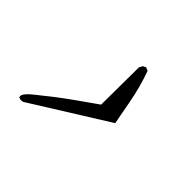

<svg xmlns="http://www.w3.org/2000/svg" viewBox="-81 -410 491 491"><g transform="rotate(45 164.5 -164.0)"><path d="M248 -150 43 -22 36 -21Q34 -21 28 -23L27 -27Q27 -37 50 -55L89 -86Q115 -106 140 -123.5Q165 -141 179 -151L189 -158L190 -294L195 -303L203 -307L212 -303Q227 -262 236 -214Z"/></g></svg>

Font: #9Slide05 Great Vibes
Style: Regular
Weight: 400
Designer: Robert E. Leuschke
Foundry: Robert E. Leuschke
Version: Version 1.001